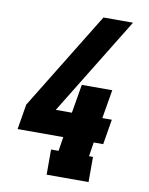

<svg xmlns="http://www.w3.org/2000/svg" viewBox="-83 -796 666 857"><g transform="rotate(10 250.0 -367.5)"><path d="M188 0V-114H222L232 -178H25L44 -292L316 -735H450L178 -292H251L273 -422H411L389 -292H432L413 -178H370L360 -114H378V0Z"/></g></svg>

Font: Iosevka Curly Slab Heavy
Style: Italic
Weight: 900
Italic angle: -9°
Monospace: yes
Designer: Belleve Invis
Foundry: Belleve Invis
Version: Version 22.1.2; ttfautohint (v1.8.4)